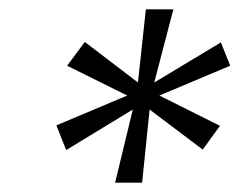

<svg xmlns="http://www.w3.org/2000/svg" viewBox="-20 -752 514 412"><path d="M227 -360 265 -517 122 -430 101 -483 253 -547 124 -611 162 -662 276 -575 293 -732H352L311 -575L454 -661L474 -611L322 -547L452 -482L415 -431L301 -517L285 -360Z"/></svg>

Font: DM Sans 16pt Light
Style: Italic
Weight: 300
Italic angle: -10°
Version: Version 4.004;gftools[0.9.30]